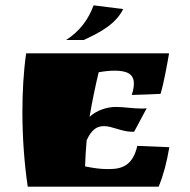

<svg xmlns="http://www.w3.org/2000/svg" viewBox="-20 -700 711 720"><path d="M78 -500C68 -429 64 -354 64 -280C64 -179 72 -81 84 0H575C594 -47 605 -90 615 -148L495 -153C479 -85 444 -66 390 -66H381C354 -66 330 -70 299 -76C300 -108 302 -141 305 -174C324 -216 345 -227 370 -227C401 -227 437 -206 474 -206H483L530 -294C523 -293 516 -293 509 -293C478 -293 445 -299 415 -299C380 -299 342 -286 316 -262C325 -318 337 -374 350 -429C372 -433 392 -435 410 -435C457 -435 482 -422 482 -387C482 -375 480 -361 474 -344C515 -345 540 -346 582 -348C594 -387 607 -459 614 -500ZM331 -680C311 -626 279 -583 228 -550H294C354 -578 413 -608 442 -666Z"/></svg>

Font: Ruslan Display
Style: Regular
Weight: 400
Designer: Denis Masharov, Vladimir Rabdu
Foundry: Denis Masharov, Vladimir Rabdu
Version: Version 1.001